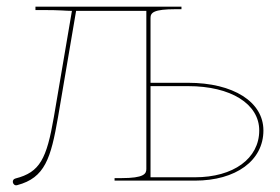

<svg xmlns="http://www.w3.org/2000/svg" viewBox="-20 -540 838 574"><path d="M86 -520V-510H105C162 -510 178 -507.5 192.5 -507.5H195L141 -190C119.5 -65.5 99.5 -25 26.5 -6.5C24 -6 21 -4 20 -2.5C17 1.5 18 8.5 22.5 12C25 14 28 14.5 31.5 13.5C114.5 -8.5 132 -66.5 153.5 -190L207.5 -507.5H417.5V-35C417.5 -20.5 411 -7.5 342.5 -7.5H322.5V0H562.5C685.5 0 767.5 -60 767.5 -150C767.5 -235.5 677.5 -292.5 542.5 -292.5H430V-486.5C430 -502 439 -512.5 505 -512.5H522.5V-520ZM430 -282.5H542.5C670 -282.5 755 -229.5 755 -150C755 -66 678 -10 562.5 -10H430Z"/></svg>

Font: ZnikomitSC
Style: Regular
Weight: 100
Designer: gluk
Foundry: gluk
Version: Version 0.55